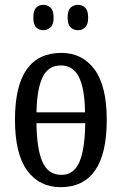

<svg xmlns="http://www.w3.org/2000/svg" viewBox="-20 -765 504 795"><path d="M231 10Q143 10 92.5 -59Q42 -128 42 -269Q42 -409 90.5 -477.5Q139 -546 234 -546Q321 -546 371.5 -477.5Q422 -409 422 -269Q422 -128 373.5 -59Q325 10 231 10ZM234 -41Q269 -41 290.5 -65Q312 -89 322 -137Q332 -185 333 -255H131Q132 -150 155.5 -95.5Q179 -41 234 -41ZM332 -300Q331 -397 307 -445.5Q283 -494 232 -494Q180 -494 156.5 -445.5Q133 -397 131 -300ZM303 -640Q285 -640 272.5 -651.5Q260 -663 260 -692Q260 -722 272.5 -733.5Q285 -745 303 -745Q320 -745 332.5 -733.5Q345 -722 345 -692Q345 -663 332.5 -651.5Q320 -640 303 -640ZM159 -640Q142 -640 130 -651.5Q118 -663 118 -692Q118 -722 130 -733.5Q142 -745 159 -745Q176 -745 189 -733.5Q202 -722 202 -692Q202 -663 189 -651.5Q176 -640 159 -640Z"/></svg>

Font: Noto Serif ExtraCondensed
Style: Regular
Weight: 400
Width: 2
Designer: Monotype Design Team
Foundry: Monotype Imaging Inc.
Version: Version 2.013